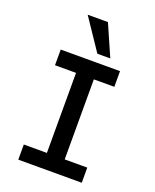

<svg xmlns="http://www.w3.org/2000/svg" viewBox="-176 -1082 951 1180"><g transform="rotate(20 300.0 -491.5)"><path d="M92 -99H243V-622.5H105.5V-725H493.5V-622.5H359.5V-99H507V0H92ZM188 -983H320.5L410.5 -778H326Z"/></g></svg>

Font: JuliaMono SemiBold
Style: Regular
Weight: 600
Monospace: yes
Designer: cormullion
Foundry: corm
Version: Version 0.055; ttfautohint (v1.8.4)